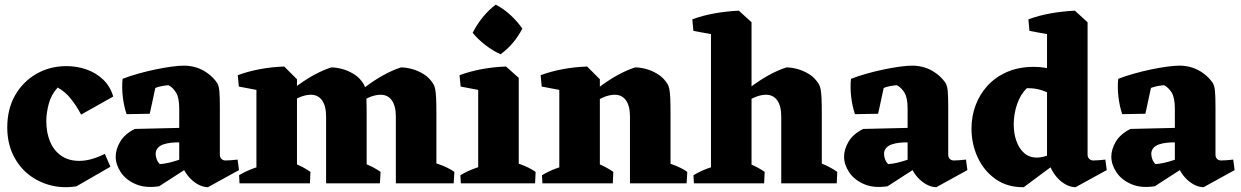

<svg xmlns="http://www.w3.org/2000/svg" viewBox="-20 -782 5293 819"><path d="M306 12.8Q247.8 22 194.6 8.1Q141.5 -5.8 100.2 -39.1Q59 -72.5 35 -123.2Q11 -174 11 -238.5Q11 -317.2 44.6 -375.8Q78.2 -434.2 135.5 -467.1Q192.8 -500 263.8 -500Q308.2 -500 348.9 -485.8Q389.5 -471.5 419.8 -442.8Q450 -414 463 -370.2L326 -293.2Q304.5 -333.8 280.1 -363.2Q255.8 -392.8 226 -408.5Q198 -378.2 187.8 -338.5Q177.5 -298.8 177.5 -265.2Q177.5 -216.8 193.4 -178.4Q209.2 -140 240.8 -117.9Q272.2 -95.8 318 -95.8Q343.8 -95.8 370.9 -103.5Q398 -111.2 427.2 -125.5L451 -70.8Z M867 16.5Q847 16.2 826.5 5.6Q806 -5 788.2 -24.4Q770.5 -43.8 758.8 -69.5L744.5 -75.2V-318.2Q744.5 -365.2 730.9 -387.2Q717.2 -409.2 698.5 -418.5Q684 -417.5 668.4 -414.4Q652.8 -411.2 642.5 -406.8L618.8 -296.8L520 -295Q508.5 -329 503.8 -368.9Q499 -408.8 503 -445.8Q534.2 -458 571 -468.2Q607.8 -478.5 644.1 -486Q680.5 -493.5 712.2 -497.8Q744 -502 764.2 -502Q792.2 -502 817.9 -493.9Q843.5 -485.8 866.2 -469.2Q889 -452.8 905.8 -429Q913.5 -416.8 915.6 -394Q917.8 -371.2 917.8 -326.5V-122Q917.8 -111.8 924.1 -104.6Q930.5 -97.5 942.2 -97.5Q954 -97.5 965.8 -98.6Q977.5 -99.8 993.5 -101.2L999.5 -56.5ZM659 12.5Q599.5 21.5 557.9 3.1Q516.2 -15.2 494.9 -47.8Q473.5 -80.2 473.5 -113.8Q473.5 -145 492.6 -177.6Q511.8 -210.2 554.8 -232L776.2 -237.2L775.2 -174.2L747.2 -174.5Q729 -175.2 710.5 -173.2Q692 -171.2 677.1 -166.1Q662.2 -161 653.1 -150.9Q644 -140.8 644 -125Q644 -114.2 648.6 -102.1Q653.2 -90 661.8 -82Q681 -83.2 700.4 -87.9Q719.8 -92.5 738 -98.6Q756.2 -104.8 769 -108.8L781.8 -66.8Z M1073.8 0V-445.5L1192.5 -498.2L1246.8 -443.8V0ZM1371 0V-284.8Q1371 -330.8 1353.1 -355Q1335.2 -379.2 1302.5 -377.8Q1280.2 -377 1254.2 -365.5Q1228.2 -354 1202.2 -337.4Q1176.2 -320.8 1152.2 -302.5L1147 -328.8Q1188.8 -370.8 1231.8 -404.1Q1274.8 -437.5 1316 -460.4Q1357.2 -483.2 1393.2 -494.5Q1413 -494.5 1438.5 -488Q1464 -481.5 1489.4 -466Q1514.8 -450.5 1531.5 -423Q1536.5 -414.8 1539.1 -400.8Q1541.8 -386.8 1542.9 -362.4Q1544 -338 1544 -295.5V0ZM1668.5 0V-284.8Q1668.5 -330.8 1650.6 -355Q1632.8 -379.2 1600 -377.8Q1577.8 -377 1551.8 -365.5Q1525.8 -354 1499.8 -337.4Q1473.8 -320.8 1449.8 -302.5L1444.5 -328.8Q1486.2 -370.8 1529.2 -404.1Q1572.2 -437.5 1613.5 -460.4Q1654.8 -483.2 1690.8 -494.5Q1710.5 -494.5 1736 -488Q1761.5 -481.5 1786.9 -466Q1812.2 -450.5 1829 -423Q1834 -414.8 1836.6 -400.8Q1839.2 -386.8 1840.4 -362.4Q1841.5 -338 1841.5 -295.5V0ZM998.8 -412.8 994.2 -461.2Q1037.8 -477.5 1088.8 -487Q1139.8 -496.5 1192.5 -498.2L1192 -427.5L1115.8 -390.5ZM1001.8 0 999.8 -34.5Q1028.2 -51.8 1061.8 -64Q1095.2 -76.2 1123.2 -82.8L1113.8 0ZM1156.5 0 1181.5 -103Q1212.8 -95 1244.8 -81.5Q1276.8 -68 1304.2 -48.8L1302 0ZM1454 0 1479 -103Q1510.2 -95 1543.1 -81.5Q1576 -68 1603.5 -48.8L1600.5 0ZM1756.8 0 1781.8 -103Q1813 -95 1851.9 -81.5Q1890.8 -68 1918.2 -48.8L1915.2 0Z M2019.8 0V-445.5L2138.5 -498.2L2192.8 -449.8V0ZM1945.8 0 1943.8 -34.5Q1972.2 -51.8 2005.8 -64Q2039.2 -76.2 2067.2 -82.8L2057.8 0ZM2105 0 2130 -103Q2161.2 -95 2199.2 -81.5Q2237.2 -68 2264.8 -48.8L2262.5 0ZM1944.8 -412.8 1940.2 -461.2Q1983.8 -477.5 2034.8 -487Q2085.8 -496.5 2138.5 -498.2L2138 -427.5L2061.8 -390.5ZM2115.2 -550.5Q2081.2 -566 2050 -590.2Q2018.8 -614.5 1996.2 -642Q2014.8 -678.5 2040 -709.4Q2065.2 -740.2 2094.8 -762.2Q2128.5 -744.5 2157.9 -717.4Q2187.2 -690.2 2208 -660.2Q2192 -628.2 2167.8 -599.5Q2143.5 -570.8 2115.2 -550.5Z M2365.8 0V-445.5L2484.5 -498.2L2538.8 -443.8V0ZM2667.2 0V-284.8Q2667.2 -330.8 2649.4 -355Q2631.5 -379.2 2598.8 -377.8Q2576.5 -377 2550.5 -365.5Q2524.5 -354 2498.5 -337.4Q2472.5 -320.8 2448.5 -302.5L2443.2 -328.8Q2485 -370.8 2528 -404.1Q2571 -437.5 2612.2 -460.4Q2653.5 -483.2 2689.5 -494.5Q2709.2 -494.5 2734.8 -488Q2760.2 -481.5 2785.6 -466Q2811 -450.5 2827.8 -423Q2832.8 -414.8 2835.4 -400.8Q2838 -386.8 2839.1 -362.4Q2840.2 -338 2840.2 -295.5V0ZM2290.8 -412.8 2286.2 -461.2Q2329.8 -477.5 2380.8 -487Q2431.8 -496.5 2484.5 -498.2L2484 -427.5L2407.8 -390.5ZM2293.8 0 2291.8 -34.5Q2320.2 -51.8 2353.8 -64Q2387.2 -76.2 2415.2 -82.8L2405.8 0ZM2448.5 0 2473.5 -103Q2504.8 -95 2536.8 -81.5Q2568.8 -68 2596.2 -48.8L2594 0ZM2750.2 0 2775.2 -103Q2806.5 -95 2845.4 -81.5Q2884.2 -68 2911.8 -48.8L2908.8 0Z M3012.8 0V-683.8L3131.5 -736.5L3185.8 -687.2V0ZM3312.5 0V-284.8Q3312.5 -330.8 3294.6 -355Q3276.8 -379.2 3244 -377.8Q3221.8 -377 3195.8 -365.5Q3169.8 -354 3143.8 -337.4Q3117.8 -320.8 3093.8 -302.5L3088.5 -328.8Q3130.2 -370.8 3173.2 -404.1Q3216.2 -437.5 3257.5 -460.4Q3298.8 -483.2 3334.8 -494.5Q3354.5 -494.5 3380 -488Q3405.5 -481.5 3430.9 -466Q3456.2 -450.5 3473 -423Q3478 -414.8 3480.6 -400.8Q3483.2 -386.8 3484.4 -362.4Q3485.5 -338 3485.5 -295.5V0ZM2937.8 -650.2 2933.2 -699.5Q2976.8 -715.8 3027.8 -724.9Q3078.8 -734 3131.5 -736.5L3131 -665.8L3054.8 -628.8ZM2940 0 2938 -34.5Q2966.5 -51.8 3000 -64Q3033.5 -76.2 3061.5 -82.8L3052 0ZM3094 0 3119 -103Q3150.2 -95 3182.2 -81.5Q3214.2 -68 3241.8 -48.8L3239.5 0ZM3403.8 0 3428.8 -103Q3460 -95 3492 -81.5Q3524 -68 3551.5 -48.8L3549.2 0Z M3974 16.5Q3954 16.2 3933.5 5.6Q3913 -5 3895.2 -24.4Q3877.5 -43.8 3865.8 -69.5L3851.5 -75.2V-318.2Q3851.5 -365.2 3837.9 -387.2Q3824.2 -409.2 3805.5 -418.5Q3791 -417.5 3775.4 -414.4Q3759.8 -411.2 3749.5 -406.8L3725.8 -296.8L3627 -295Q3615.5 -329 3610.8 -368.9Q3606 -408.8 3610 -445.8Q3641.2 -458 3678 -468.2Q3714.8 -478.5 3751.1 -486Q3787.5 -493.5 3819.2 -497.8Q3851 -502 3871.2 -502Q3899.2 -502 3924.9 -493.9Q3950.5 -485.8 3973.2 -469.2Q3996 -452.8 4012.8 -429Q4020.5 -416.8 4022.6 -394Q4024.8 -371.2 4024.8 -326.5V-122Q4024.8 -111.8 4031.1 -104.6Q4037.5 -97.5 4049.2 -97.5Q4061 -97.5 4072.8 -98.6Q4084.5 -99.8 4100.5 -101.2L4106.5 -56.5ZM3766 12.5Q3706.5 21.5 3664.9 3.1Q3623.2 -15.2 3601.9 -47.8Q3580.5 -80.2 3580.5 -113.8Q3580.5 -145 3599.6 -177.6Q3618.8 -210.2 3661.8 -232L3883.2 -237.2L3882.2 -174.2L3854.2 -174.5Q3836 -175.2 3817.5 -173.2Q3799 -171.2 3784.1 -166.1Q3769.2 -161 3760.1 -150.9Q3751 -140.8 3751 -125Q3751 -114.2 3755.6 -102.1Q3760.2 -90 3768.8 -82Q3788 -83.2 3807.4 -87.9Q3826.8 -92.5 3845 -98.6Q3863.2 -104.8 3876 -108.8L3888.8 -66.8Z M4347 16.5Q4277.8 17.5 4227.6 -17.5Q4177.5 -52.5 4150.8 -109.9Q4124 -167.2 4124 -233.8Q4124 -285.8 4141.5 -332.9Q4159 -380 4193 -417Q4227 -454 4276.6 -475.4Q4326.2 -496.8 4390.2 -496.8Q4436.2 -496.8 4477.2 -483.4Q4518.2 -470 4554.5 -446.2L4527.2 -322.2Q4509.8 -347.5 4483.9 -366.5Q4458 -385.5 4426.5 -396.1Q4395 -406.8 4360.2 -405.8Q4333 -380 4318.6 -337.9Q4304.2 -295.8 4304.2 -251.5Q4304.2 -212.8 4315.5 -180.6Q4326.8 -148.5 4348.8 -129.1Q4370.8 -109.8 4402.8 -109.8Q4425.8 -109.8 4458.1 -121.9Q4490.5 -134 4526 -160.5L4519.2 -111.5ZM4567.8 16.5Q4547.8 16.2 4527.2 5.6Q4506.8 -5 4489.5 -24.4Q4472.2 -43.8 4460.5 -69.5L4446.2 -75.2V-683.8L4565 -736.5L4619.2 -687V-122Q4619.2 -111.8 4626 -104.6Q4632.8 -97.5 4643.8 -97.5Q4655.5 -97.5 4667.2 -98.6Q4679 -99.8 4695 -101.2L4701 -56.5ZM4371.2 -650.2 4366.8 -699.5Q4410.2 -715.8 4461.2 -724.9Q4512.2 -734 4565 -736.5L4564.5 -665.8L4488.2 -628.8Z M5114 16.5Q5094 16.2 5073.5 5.6Q5053 -5 5035.2 -24.4Q5017.5 -43.8 5005.8 -69.5L4991.5 -75.2V-318.2Q4991.5 -365.2 4977.9 -387.2Q4964.2 -409.2 4945.5 -418.5Q4931 -417.5 4915.4 -414.4Q4899.8 -411.2 4889.5 -406.8L4865.8 -296.8L4767 -295Q4755.5 -329 4750.8 -368.9Q4746 -408.8 4750 -445.8Q4781.2 -458 4818 -468.2Q4854.8 -478.5 4891.1 -486Q4927.5 -493.5 4959.2 -497.8Q4991 -502 5011.2 -502Q5039.2 -502 5064.9 -493.9Q5090.5 -485.8 5113.2 -469.2Q5136 -452.8 5152.8 -429Q5160.5 -416.8 5162.6 -394Q5164.8 -371.2 5164.8 -326.5V-122Q5164.8 -111.8 5171.1 -104.6Q5177.5 -97.5 5189.2 -97.5Q5201 -97.5 5212.8 -98.6Q5224.5 -99.8 5240.5 -101.2L5246.5 -56.5ZM4906 12.5Q4846.5 21.5 4804.9 3.1Q4763.2 -15.2 4741.9 -47.8Q4720.5 -80.2 4720.5 -113.8Q4720.5 -145 4739.6 -177.6Q4758.8 -210.2 4801.8 -232L5023.2 -237.2L5022.2 -174.2L4994.2 -174.5Q4976 -175.2 4957.5 -173.2Q4939 -171.2 4924.1 -166.1Q4909.2 -161 4900.1 -150.9Q4891 -140.8 4891 -125Q4891 -114.2 4895.6 -102.1Q4900.2 -90 4908.8 -82Q4928 -83.2 4947.4 -87.9Q4966.8 -92.5 4985 -98.6Q5003.2 -104.8 5016 -108.8L5028.8 -66.8Z"/></svg>

Font: Eczar
Style: Regular
Weight: 400
Designer: Vaibhav Singh
Foundry: Rosetta Type Foundry
Version: Version 2.000